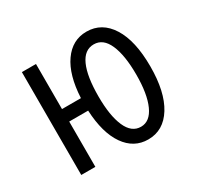

<svg xmlns="http://www.w3.org/2000/svg" viewBox="-120 -668 856 826"><g transform="rotate(-30 308.0 -255.5)"><path d="M397 12Q326 12 282.8 -50Q239.5 -112 234 -225H140V0H70V-511H140V-287H234Q239.5 -399 283 -461Q326.5 -523 397 -523Q473 -523 517 -453.2Q561 -383.5 561 -256Q561 -130 517 -59Q473 12 397 12ZM397 -51Q442 -51 466.5 -105.5Q491 -160 491 -256Q491 -351.5 467.2 -405.8Q443.5 -460 397 -460Q350.5 -460 326.8 -407.5Q303 -355 303 -255Q303 -160 326.8 -105.5Q350.5 -51 397 -51Z"/></g></svg>

Font: Overpass Mono Light
Style: Regular
Weight: 300
Monospace: yes
Designer: Delve Withrington, Dave Bailey
Foundry: Delve Fonts LLC
Version: Version 4.000